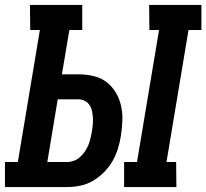

<svg xmlns="http://www.w3.org/2000/svg" viewBox="-37 -755 833 775"><path d="M464 0V-101H516L605 -634H566L565 -735H776V-634H724L635 -101H674L675 0ZM-17 0V-101H35L124 -634H85L84 -735H295V-634H243L213 -455H280Q311 -455 340.5 -448Q370 -441 392.5 -424Q415 -407 430 -382Q445 -357 451.5 -328.5Q458 -300 457 -269Q456 -238 451 -207Q447 -181 439 -155Q431 -129 417 -104.5Q403 -80 382.5 -59.5Q362 -39 338 -25Q314 -11 287 -5.5Q260 0 233 0ZM154 -101H233Q247 -101 261 -106Q275 -111 286 -121Q297 -131 305.5 -143.5Q314 -156 319.5 -169Q325 -182 328 -196Q331 -210 334 -224Q336 -238 337.5 -252Q339 -266 338 -279.5Q337 -293 334.5 -306Q332 -319 325 -330Q318 -341 306 -347.5Q294 -354 280 -354H196Z"/></svg>

Font: Iosevka Etoile
Style: Bold Italic
Weight: 700
Italic angle: -9°
Designer: Belleve Invis
Foundry: Belleve Invis
Version: Version 28.1.0; ttfautohint (v1.8.4)